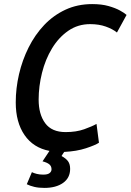

<svg xmlns="http://www.w3.org/2000/svg" viewBox="-20 -729 639 939"><path d="M197 190Q169 190 148 185Q127 180 111 172L136 113Q146 118 160 121.5Q174 125 192 125Q213 125 222.5 117.5Q232 110 232 99Q232 84 221.5 75Q211 66 188 60Q195 50 204 36Q213 22 222 9Q143 -6 100 -68.5Q57 -131 57 -228Q57 -297 73 -366Q89 -435 120 -497Q151 -559 196 -606.5Q241 -654 300 -681.5Q359 -709 431 -709Q477 -709 510.5 -699.5Q544 -690 566 -678Q588 -666 599 -656L552 -570Q531 -587 497.5 -599Q464 -611 421 -611Q361 -611 314 -578.5Q267 -546 234.5 -492.5Q202 -439 185.5 -373Q169 -307 169 -242Q169 -170 201 -126.5Q233 -83 301 -83Q353 -83 392 -97Q431 -111 452 -123L464 -31Q446 -19 400.5 -4Q355 11 294 14Q291 19 287.5 23.5Q284 28 281 34Q303 46 313 60Q323 74 323 97Q323 141 288.5 165.5Q254 190 197 190Z"/></svg>

Font: Ubuntu Sans Mono Medium
Style: Italic
Weight: 500
Italic angle: -13.5°
Monospace: yes
Designer: Dalton Maag Ltd
Foundry: Dalton Maag Ltd
Version: Version 1.006